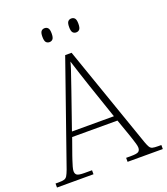

<svg xmlns="http://www.w3.org/2000/svg" viewBox="-163 -1015 982 1127"><g transform="rotate(-20 327.5 -452.0)"><path d="M-3 0V-25H18Q40 -25 51.5 -28.5Q63 -32 70 -43.5Q77 -55 86 -79L308 -714H348L571 -74Q579 -52 585.5 -41.5Q592 -31 603.5 -28Q615 -25 638 -25H658V0H438V-25H470Q505 -25 515.5 -32.5Q526 -40 526 -57Q526 -67 521 -84Q516 -101 510.5 -117.5Q505 -134 502 -143L465 -248H182L145 -144Q142 -135 136.5 -118.5Q131 -102 126 -84.5Q121 -67 121 -57Q121 -40 131.5 -32.5Q142 -25 178 -25H225V0ZM192 -279H454L380 -496Q366 -538 350 -586.5Q334 -635 324 -668Q320 -650 310.5 -621.5Q301 -593 290 -561.5Q279 -530 271 -506ZM415 -817Q402 -817 394 -826Q386 -835 386 -861Q386 -886 394 -895Q402 -904 415 -904Q428 -904 436 -895Q444 -886 444 -861Q444 -835 436 -826Q428 -817 415 -817ZM248 -817Q235 -817 227 -826Q219 -835 219 -861Q219 -886 227 -895Q235 -904 248 -904Q261 -904 269 -895Q277 -886 277 -861Q277 -835 269 -826Q261 -817 248 -817Z"/></g></svg>

Font: Noto Serif ExtraLight
Style: Regular
Weight: 200
Designer: Monotype Design Team
Foundry: Monotype Imaging Inc.
Version: Version 2.015; ttfautohint (v1.8.4.7-5d5b)